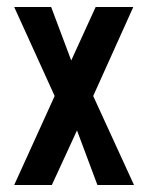

<svg xmlns="http://www.w3.org/2000/svg" viewBox="-20 -528 421 548"><path d="M136 -254 21 -507V-508H126L206 -295L140 -254ZM258 0 178 -214 242 -254H246L362 -1V0ZM21 0V-1L136 -254H245L128 0ZM137 -254 253 -508H360V-507L246 -254Z"/></svg>

Font: Foldit
Style: Regular
Weight: 400
Version: Version 1.003